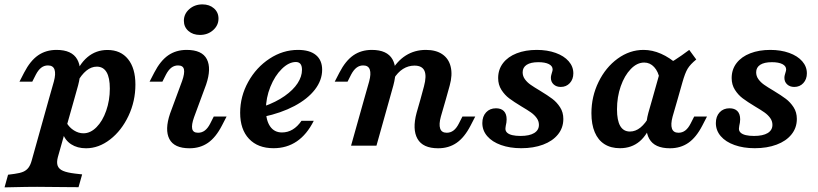

<svg xmlns="http://www.w3.org/2000/svg" viewBox="-85 -651 3655 858"><path d="M129.4 -358.6Q112.4 -358.6 99.4 -348.6Q86.3 -338.6 75.5 -318.1L59.2 -286H2L22.7 -326.3Q50 -379.3 85.2 -403.7Q120.3 -428 167.7 -428Q236.1 -428 260 -385.8Q283.9 -343.6 264.1 -269.7L246.9 -208.2H133.4L155.7 -286.7Q165 -320.9 158.7 -339.8Q152.4 -358.6 129.4 -358.6ZM-26.8 185.5 -64.7 186.3 -49 129.8 -19.7 125.9Q4.1 122.7 18.6 116.6Q33 110.4 42 98.6Q51 86.9 56.6 66.5L133.4 -208.2H246.9L173.7 50.7Q167.2 74.8 172.7 89.7Q178.3 104.7 196.9 112.6Q215.4 120.5 249.7 124.6L282.1 128.3L265.9 185.5Q239.6 185.5 212.4 185.1Q154.3 183.9 81.9 183.9H80H79.9Q35.3 183.9 -26.8 185.5ZM520.1 -273.1Q520.1 -198.7 489.1 -133Q458 -67.3 407.2 -27.9Q356.3 11.6 299.5 11.6Q260.5 11.6 233 -6.3Q205.5 -24.2 195.3 -56.1L212.3 -102.9Q224.7 -81.2 245.3 -68.3Q265.9 -55.3 287.9 -55.3Q319.2 -55.3 346.3 -82.7Q373.5 -110 389.6 -156.3Q405.8 -202.6 405.8 -255.3Q405.8 -303.9 391.2 -328.5Q376.5 -353.2 347.7 -353.2Q323 -353.2 300.9 -335.2Q278.8 -317.3 258.9 -281.6L246.6 -303.3Q267.8 -363.7 305.9 -395.7Q344 -427.7 395.1 -427.7Q454.2 -427.7 487.1 -386.9Q520.1 -346.1 520.1 -273.1Z M710.8 -358.6Q693.9 -358.6 680.8 -348.6Q667.8 -338.6 656.9 -318.1L640.7 -286H583.4L604.2 -326.3Q631.5 -379.3 666.6 -403.7Q701.7 -428 749.1 -428Q818 -428 839.3 -386.6Q860.6 -345.2 836 -272.8L782.1 -126.9Q770.1 -93.1 773.9 -75.4Q777.6 -57.8 800.1 -57.8Q817.1 -57.8 830.3 -67.8Q843.6 -77.8 854.1 -98.3L870.3 -130.3H927.6L906.8 -90Q879.5 -37 844.4 -12.7Q809.2 11.6 761.9 11.6Q693.4 11.6 671.9 -29.8Q650.4 -71.2 675 -143.5L728.9 -289.4Q740.8 -323.3 737.1 -340.9Q733.4 -358.6 710.8 -358.6ZM736.7 -558.2Q736.7 -588.8 760.8 -610.1Q784.9 -631.4 819.6 -631.4Q851 -631.4 871.2 -613.6Q891.4 -595.8 891.4 -568.1Q891.4 -537.5 867.3 -516.2Q843.2 -494.9 808.5 -494.9Q777.1 -494.9 756.9 -512.7Q736.7 -530.5 736.7 -558.2Z M988.2 -147Q988.2 -220.3 1024.2 -285.1Q1060.1 -349.9 1119.6 -388.9Q1179.1 -428 1246.6 -428Q1298.9 -428 1326.7 -405.1Q1354.6 -382.1 1354.6 -339.2Q1354.6 -292.6 1322.3 -250.7Q1290 -208.8 1230.7 -177.3Q1171.5 -145.9 1092.2 -129L1093 -175Q1148.6 -194.8 1187 -221.9Q1225.4 -248.9 1245 -279.1Q1264.5 -309.2 1264.5 -338.8Q1264.5 -357.2 1257.4 -365.6Q1250.3 -373.9 1237.2 -373.9Q1205.8 -373.9 1174.5 -343.2Q1143.1 -312.5 1123.2 -263Q1103.3 -213.6 1103.3 -161.8Q1103.3 -113.4 1122 -86.3Q1140.7 -59.1 1175 -59.1Q1200.9 -59.1 1222.7 -72.2Q1244.6 -85.3 1262.4 -111.3H1317.2Q1286.4 -49.9 1241.4 -19.3Q1196.4 11.3 1137.4 11.3Q1067.4 11.3 1027.8 -30.6Q988.2 -72.6 988.2 -147Z M1538.2 -358.6Q1521.3 -358.6 1508.3 -348.6Q1495.2 -338.6 1484.3 -318.1L1468.1 -286H1410.8L1431.6 -326.3Q1458.9 -379.3 1494 -403.7Q1529.2 -428 1576.5 -428Q1645 -428 1668.9 -385.8Q1692.8 -343.6 1672.9 -269.7L1655.7 -208.2H1542.3L1564.6 -286.7Q1573.9 -320.9 1567.6 -339.8Q1561.3 -358.6 1538.2 -358.6ZM1542.3 -208.2H1655.7L1597.3 0H1483.8ZM1767.1 -357.8Q1739.7 -357.8 1715.9 -342.9Q1692.2 -328 1673.9 -298.2L1660.9 -328.3Q1688.7 -378 1728.4 -403Q1768.2 -428 1818.2 -428Q1863.4 -428 1891.9 -408.4Q1920.5 -388.8 1929.1 -352.4Q1937.8 -316.1 1924.5 -268.4L1907.7 -208.2H1794.2L1809.7 -265.4Q1822.1 -311.8 1811.7 -334.8Q1801.2 -357.8 1767.1 -357.8ZM1911.3 -57.8Q1928.3 -57.8 1941.5 -67.8Q1954.8 -77.8 1965.2 -98.3L1981.5 -130.3H2038.8L2018 -90Q1990.7 -37 1955.5 -12.7Q1920.4 11.6 1873 11.6Q1804.6 11.6 1780.7 -30.6Q1756.8 -72.8 1776.6 -146.7L1794.2 -208.2H1907.7L1885 -129.7Q1875.7 -95.5 1882 -76.6Q1888.3 -57.8 1911.3 -57.8Z M2070.4 -101.1Q2070.4 -130.8 2087.3 -149Q2104.1 -167.1 2131.5 -167.1Q2154.4 -167.1 2166.7 -154.5Q2179 -141.8 2179 -117.7Q2179 -110.7 2178 -103.5Q2176.9 -96.3 2175.3 -89.7Q2174.8 -85.2 2174.2 -82.2Q2173.6 -79.1 2173.6 -75.5Q2173.6 -65.1 2181.4 -57.9Q2189.3 -50.7 2204.3 -47.1Q2219.4 -43.5 2241 -43.5Q2280.8 -43.5 2302 -56.4Q2323.3 -69.3 2323.3 -93.1Q2323.3 -109.8 2313.2 -123.7Q2303.2 -137.6 2287.7 -148.6Q2272.2 -159.5 2245.2 -175.4Q2211.3 -195.9 2190.7 -211.3Q2170.2 -226.7 2155.6 -249.6Q2141.1 -272.5 2141.1 -302.2Q2141.1 -340.7 2163.1 -369.2Q2185.1 -397.7 2224.1 -412.8Q2263.2 -428 2313.7 -428Q2360.9 -428 2398.1 -414.6Q2435.3 -401.3 2456.2 -377.4Q2477.1 -353.6 2477.1 -323.3Q2477.1 -296.8 2461.3 -279.6Q2445.5 -262.5 2420.8 -262.5Q2401.3 -262.5 2389 -273.9Q2376.8 -285.2 2376.8 -303Q2376.8 -309.2 2378.3 -315.1Q2379.8 -321 2381.5 -326.7Q2382.8 -330.9 2383.7 -334Q2384.6 -337.2 2384.6 -340.5Q2384.6 -355.9 2367.8 -364.5Q2351 -373.1 2321 -373.1Q2286.6 -373.1 2268.6 -361.4Q2250.6 -349.6 2250.6 -328Q2250.6 -310.8 2260.6 -297Q2270.7 -283.1 2286 -272.4Q2301.3 -261.6 2328.6 -245.4Q2362.9 -224.6 2383.1 -209.4Q2403.3 -194.2 2417.8 -171.7Q2432.4 -149.3 2432.4 -119.5Q2432.4 -79.8 2408.4 -50.2Q2384.4 -20.5 2341.8 -4.6Q2299.1 11.3 2244.3 11.3Q2193.5 11.3 2153.9 -2.9Q2114.3 -17 2092.4 -42.5Q2070.4 -67.9 2070.4 -101.1Z M2557.9 -145.3Q2557.9 -219.7 2589.8 -284.9Q2621.7 -350.2 2675.3 -389.1Q2729 -428 2790.8 -428Q2830 -428 2869 -410.8Q2908 -393.7 2945.5 -360.2L2862.8 -297.4Q2856.9 -331.1 2838.3 -351.3Q2819.7 -371.5 2793.8 -371.5Q2761.7 -371.5 2733.8 -342.5Q2705.8 -313.6 2689 -265.7Q2672.2 -217.8 2672.2 -162.6Q2672.2 -112.9 2686.6 -88.1Q2701.1 -63.2 2730 -63.2Q2755 -63.2 2777.1 -81.1Q2799.2 -99.1 2819.1 -134.8L2831.4 -113.1Q2809.8 -50.1 2773.6 -19.4Q2737.4 11.3 2685.5 11.3Q2644.7 11.3 2616.1 -6.9Q2587.6 -25 2572.8 -60.1Q2557.9 -95.2 2557.9 -145.3ZM2995 -428 3026.4 -385.2Q2999.7 -363.4 2988 -344.1Q2976.3 -324.7 2964.7 -283.6L2943.3 -208.2H2829.9L2869.7 -349.5Q2902.7 -365.4 2930.7 -383.1Q2958.6 -400.8 2995 -428ZM2947 -57.8Q2963.9 -57.8 2977.2 -67.8Q2990.4 -77.8 3000.9 -98.3L3017.2 -130.3H3074.4L3053.6 -90Q3026.3 -37 2991.2 -12.7Q2956.1 11.6 2908.7 11.6Q2840.2 11.6 2816.4 -30.6Q2792.5 -72.8 2812.3 -146.7L2829.9 -208.2H2943.3L2920.6 -129.7Q2911.4 -95.5 2917.7 -76.6Q2924 -57.8 2947 -57.8Z M3114 -101.1Q3114 -130.8 3130.8 -149Q3147.6 -167.1 3175 -167.1Q3198 -167.1 3210.3 -154.5Q3222.6 -141.8 3222.6 -117.7Q3222.6 -110.7 3221.5 -103.5Q3220.5 -96.3 3218.8 -89.7Q3218.4 -85.2 3217.8 -82.2Q3217.1 -79.1 3217.1 -75.5Q3217.1 -65.1 3225 -57.9Q3232.8 -50.7 3247.9 -47.1Q3262.9 -43.5 3284.5 -43.5Q3324.3 -43.5 3345.6 -56.4Q3366.8 -69.3 3366.8 -93.1Q3366.8 -109.8 3356.8 -123.7Q3346.7 -137.6 3331.2 -148.6Q3315.8 -159.5 3288.8 -175.4Q3254.9 -195.9 3234.3 -211.3Q3213.7 -226.7 3199.2 -249.6Q3184.6 -272.5 3184.6 -302.2Q3184.6 -340.7 3206.6 -369.2Q3228.6 -397.7 3267.7 -412.8Q3306.7 -428 3357.2 -428Q3404.4 -428 3441.6 -414.6Q3478.8 -401.3 3499.8 -377.4Q3520.7 -353.6 3520.7 -323.3Q3520.7 -296.8 3504.8 -279.6Q3489 -262.5 3464.4 -262.5Q3444.8 -262.5 3432.6 -273.9Q3420.3 -285.2 3420.3 -303Q3420.3 -309.2 3421.8 -315.1Q3423.3 -321 3425.1 -326.7Q3426.4 -330.9 3427.2 -334Q3428.1 -337.2 3428.1 -340.5Q3428.1 -355.9 3411.3 -364.5Q3394.5 -373.1 3364.5 -373.1Q3330.1 -373.1 3312.1 -361.4Q3294.1 -349.6 3294.1 -328Q3294.1 -310.8 3304.2 -297Q3314.2 -283.1 3329.5 -272.4Q3344.8 -261.6 3372.2 -245.4Q3406.5 -224.6 3426.7 -209.4Q3446.8 -194.2 3461.4 -171.7Q3475.9 -149.3 3475.9 -119.5Q3475.9 -79.8 3451.9 -50.2Q3428 -20.5 3385.3 -4.6Q3342.7 11.3 3287.8 11.3Q3237 11.3 3197.4 -2.9Q3157.8 -17 3135.9 -42.5Q3114 -67.9 3114 -101.1Z"/></svg>

Font: Playfair Micro SmCond SmLight
Style: Italic
Weight: 360
Width: 4
Italic angle: -15.6°
Designer: Claus Eggers Sørensen
Foundry: Claus Eggers Sørensen
Version: Version 2.203;Glyphs 3.3 (3326)